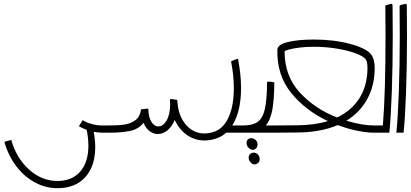

<svg xmlns="http://www.w3.org/2000/svg" viewBox="-20 -698 2164 1010"><path d="M517 0Q498 0 473 -5Q481 40 481 75Q481 176 428.5 234Q376 292 282 292Q220 292 163.5 261.5Q107 231 65 175.5Q23 120 3 48L39 38Q67 135 133.5 194.5Q200 254 282 254Q359 254 402 204.5Q445 155 445 69Q445 30 436 -15Q416 -22 395 -34L415 -66Q435 -53 463 -45.5Q491 -38 517 -38Z M1258 0H1170Q1147 20 1124 28Q1091 41 1056 41Q1005 41 964 12.5Q923 -16 899 -67Q885 -32 861 -12.5Q837 7 810 7Q787 7 767 -8Q747 -23 735 -52Q710 -19 665 -9.5Q620 0 557 0H516V-38H555Q604 -38 636.5 -43Q669 -48 693 -66.5Q717 -85 722 -123L760 -127Q761 -82 776 -57.5Q791 -33 813 -33Q838 -33 856.5 -64.5Q875 -96 875 -151L874 -171Q874 -177 879 -177H881L909 -173Q913 -173 913 -169V-167Q917 -90 957 -43Q997 4 1055 4Q1085 4 1112 -7Q1158 -25 1184 -84.5Q1210 -144 1210 -233Q1210 -302 1196 -372Q1195 -375 1199 -377L1226 -388Q1229 -389 1231 -388Q1233 -387 1233 -384Q1248 -303 1248 -235Q1248 -112 1202 -38H1258Z M1424 -38V0H1255V-38H1258Q1309 -38 1335.5 -57Q1362 -76 1373 -123.5Q1384 -171 1385 -264Q1385 -269 1391 -269L1418 -266Q1420 -266 1421.5 -264.5Q1423 -263 1423 -261Q1422 -170 1412 -117.5Q1402 -65 1378 -38ZM1335 61Q1335 56 1331 46Q1327 39 1319 34Q1311 29 1303 29Q1290 29 1283.5 36Q1277 43 1277 54Q1277 64 1281 71Q1286 79 1293.5 84.5Q1301 90 1309 90Q1316 90 1320 88Q1335 79 1335 61ZM1346 138Q1346 124 1336.5 114.5Q1327 105 1314 105Q1308 105 1302 108Q1288 115 1288 131Q1288 140 1292 147Q1296 156 1303.5 161.5Q1311 167 1320 167Q1325 167 1331 164Q1346 157 1346 138Z M1975 -38V0H1947Q1911 0 1860.5 -10Q1810 -20 1757 -40Q1663 -1 1541 -1L1423 0V-38L1541 -39Q1631 -39 1705 -61Q1587 -116 1511.5 -209.5Q1436 -303 1439 -436Q1440 -464 1494.5 -477Q1549 -490 1630 -490Q1737 -490 1822 -467Q1907 -444 1932 -412Q1951 -387 1951 -341Q1951 -249 1912.5 -178Q1874 -107 1802 -63Q1886 -38 1947 -38ZM1753 -80Q1831 -117 1872 -183.5Q1913 -250 1913 -341Q1913 -376 1902 -388Q1890 -403 1849.5 -418Q1809 -433 1751 -442.5Q1693 -452 1630 -452Q1588 -452 1553.5 -447.5Q1519 -443 1498.5 -437Q1478 -431 1477 -428Q1477 -299 1556 -212.5Q1635 -126 1753 -80Z M2046 -514Q2046 -351 2041 -213Q2036 -75 2028 0H1973V-38H1994Q2008 -204 2008 -510Q2008 -613 2007 -666Q2007 -669 2011 -671L2038 -678H2039Q2041 -678 2043 -675.5Q2045 -673 2045 -669Q2046 -616 2046 -514Z M2065 0Q2073 -76 2078 -214Q2083 -352 2083 -513Q2083 -614 2082 -666Q2082 -669 2086 -671L2113 -678H2114Q2116 -678 2118 -675.5Q2120 -673 2120 -669Q2121 -616 2121 -514Q2121 -351 2116 -213Q2111 -75 2103 0Z"/></svg>

Font: Vibes
Style: Regular
Weight: 400
Designer: AbdElmomen Kadhim
Version: Version 1.100